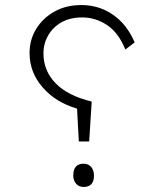

<svg xmlns="http://www.w3.org/2000/svg" viewBox="-20 -730 569 760"><path d="M333 -170H292L285 -300Q200 -325 148.5 -384.5Q97 -444 97 -520Q97 -573 123.5 -616Q150 -659 196 -684.5Q242 -710 302 -710Q372 -710 427.5 -671.5Q483 -633 513 -562L476 -534Q449 -601 403.5 -631Q358 -661 305 -661Q257 -661 223 -641.5Q189 -622 170.5 -589.5Q152 -557 152 -519Q152 -450 200 -400.5Q248 -351 343 -328ZM352 -35Q352 10 311 10Q292 10 281 -3Q270 -16 270 -35Q270 -82 311 -82Q330 -82 341 -69Q352 -56 352 -35Z"/></svg>

Font: Readex Pro ExtraLight
Style: Regular
Weight: 200
Designer: Bonnie Shaver-Troup, Thomas Jockin
Foundry: Lexend
Version: Version 1.203; ttfautohint (v1.8.3)